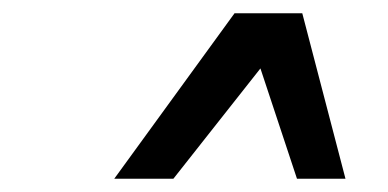

<svg xmlns="http://www.w3.org/2000/svg" viewBox="-20 -760 584 289"><path d="M241 -491H152L333 -740H435L500 -491H427L372 -657Z"/></svg>

Font: Instrument Sans Condensed SemiBold Italic
Style: Regular
Weight: 600
Width: 3
Italic angle: -13°
Designer: Rodrigo Fuenzalida
Foundry: fragTYPE
Version: Version 1.000; ttfautohint (v1.8.4.7-5d5b);gftools[0.9.28]